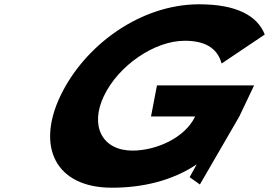

<svg xmlns="http://www.w3.org/2000/svg" viewBox="-20 -860 1254 895"><path d="M896.9 -93.8 864 -34 911.8 0 1095.5 -317 1164.5 -462H711.7L683.9 -317H889.6C841.6 -216 706.3 -158 597.4 -158C457.1 -158 397.5 -272 464.1 -412C532.1 -555 700.5 -670 840.8 -670C929.2 -670 991.6 -641 1013.1 -564L1214.1 -699C1180.3 -786 1083.8 -840 908.4 -840C634.6 -840 373.8 -649 261.1 -412C148.9 -176 238.1 15 501.9 15C646.5 15 783.8 -18.3 896.9 -93.8Z"/></svg>

Font: Hussar
Style: BdSuprExtOblFive
Weight: 700
Foundry: Cannot Into Space Fonts
Version: Version 2.00